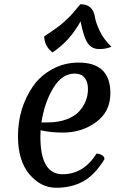

<svg xmlns="http://www.w3.org/2000/svg" viewBox="-20 -873 582 908"><path d="M333 -525Q273 -525 231.5 -456Q190 -387 176 -294H204Q257 -294 296 -309Q335 -324 356 -348Q396 -394 396 -452Q396 -485 380.5 -505Q365 -525 333 -525ZM65 -229Q65 -361 136 -465Q171 -515 227.5 -546Q284 -577 352 -577Q502 -577 502 -432Q502 -345 434.5 -295.5Q367 -246 278 -246Q219 -246 172 -257Q171 -247 171 -226Q171 -49 276 -49Q375 -49 437 -147Q474 -142 474 -120Q428 -45 373 -15Q318 15 245.5 15Q173 15 119 -49Q65 -113 65 -229ZM507 -652Q483 -641 449 -641Q415 -641 395.5 -668Q376 -695 361 -772Q310 -679 228 -625Q190 -655 189 -701Q258 -746 281.5 -768Q305 -790 313 -798Q321 -806 338.5 -827.5Q356 -849 360 -853Q420 -853 429 -792Q433 -766 452 -726Q471 -686 507 -652Z"/></svg>

Font: Merienda
Style: Regular
Weight: 400
Designer: Eduardo Rodriguez Tunni
Foundry: Eduardo Rodriguez Tunni
Version: Version 1.001